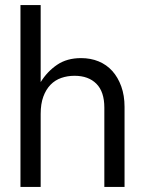

<svg xmlns="http://www.w3.org/2000/svg" viewBox="-20 -740 571 760"><path d="M61 -720H141V-415Q167 -457 206 -483.5Q245 -510 301 -510Q339 -510 370.5 -497Q402 -484 424.5 -459Q447 -434 460 -398Q473 -362 473 -317V0H393V-314Q393 -377 361.5 -408.5Q330 -440 275 -440Q247 -440 222.5 -431.5Q198 -423 180 -404.5Q162 -386 151.5 -357.5Q141 -329 141 -289V0H61Z"/></svg>

Font: CyStack Display
Style: Regular
Weight: 400
Designer: Weizhong Zhang
Foundry: 本地遙控
Version: Version 1.000;Glyphs 3.1.2 (3151)